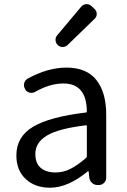

<svg xmlns="http://www.w3.org/2000/svg" viewBox="-20 -877 603 910"><path d="M216.8 12.7Q146.5 12.7 102.1 -28.3Q57.6 -69.3 57.6 -140.6Q57.6 -228.5 136.2 -275.9Q214.8 -323.2 387.7 -343.8Q391.6 -343.8 391.6 -348.6Q390.6 -481.4 280.3 -481.4Q215.8 -481.4 146.5 -441.4Q133.8 -434.6 120.1 -438Q106.4 -441.4 99.6 -453.1L98.6 -456.1Q90.8 -468.8 94.7 -482.9Q98.6 -497.1 110.4 -503.9Q206.1 -556.6 294.9 -556.6Q390.6 -556.6 437 -497.6Q483.4 -438.5 483.4 -334V-35.2Q483.4 -20.5 473.1 -10.3Q462.9 0 448.2 0H442.4Q427.7 0 416.5 -9.8Q405.3 -19.5 403.3 -34.2L400.4 -63.5Q400.4 -65.4 398.9 -65.4Q397.5 -65.4 395.5 -64.5Q301.8 12.7 216.8 12.7ZM243.2 -59.6Q280.3 -59.6 314 -76.7Q347.7 -93.8 388.7 -128.9Q391.6 -131.8 391.6 -136.7V-279.3Q391.6 -284.2 387.7 -283.2Q256.8 -267.6 202.1 -234.4Q147.5 -201.2 147.5 -147.5Q147.5 -102.5 173.3 -81.1Q199.2 -59.6 243.2 -59.6ZM299.8 -663.1Q290 -654.3 276.9 -654.3Q263.7 -654.3 253.9 -663.1Q243.2 -673.8 243.2 -688.5Q243.2 -701.2 252 -710.9L365.2 -845.7Q375 -856.4 388.7 -857.4Q389.6 -857.4 390.6 -857.4Q403.3 -857.4 413.1 -848.6L427.7 -835Q438.5 -825.2 438.5 -810.5Q438.5 -796.9 427.7 -787.1Z"/></svg>

Font: Gen Jyuu GothicL Regular
Style: Regular
Weight: 400
Designer: [Source Han Sans]
Ryoko NISHIZUKA  (kana & ideographs); Paul D. Hunt (Latin, Greek & Cyrillic); Wenlong ZHANG  (bopomofo
Version: Version 1.002.20150607